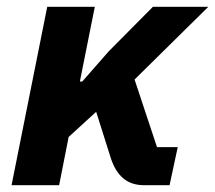

<svg xmlns="http://www.w3.org/2000/svg" viewBox="-20 -545 633 565"><path d="M14 0 119 -525H259L233 -395L215 -305H222L300 -394L430 -525H593L376 -311L442 -112H503L479 0H404Q367 0 343 -20Q319 -40 306 -80L263 -216L182 -142L154 0Z"/></svg>

Font: IBM Plex Sans Var
Style: Italic
Weight: 400
Italic angle: -11.31°
Designer: Mike Abbink, Paul van der Laan, Pieter van Rosmalen
Foundry: Bold Monday
Version: Version 1.001